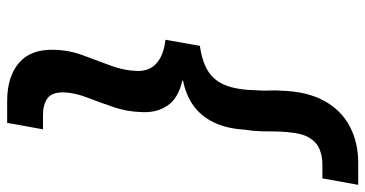

<svg xmlns="http://www.w3.org/2000/svg" viewBox="-262 -589 1020 536"><g transform="rotate(90 248.0 -321.0)"><path d="M262 169Q194 169 155.5 136Q117 103 119 38Q120 -4 134.5 -43Q149 -82 163 -119.5Q177 -157 178 -193Q179 -213 171 -229.5Q163 -246 143.5 -257.5Q124 -269 91 -273L108 -369Q151 -375 178 -391.5Q205 -408 218 -440.5Q231 -473 232 -527Q233 -540 233 -550.5Q233 -561 232.5 -571Q232 -581 233 -593Q235 -668 261.5 -716Q288 -764 333 -787.5Q378 -811 434 -811H496L478 -711H439Q416 -711 396.5 -703Q377 -695 364.5 -674.5Q352 -654 349 -615Q347 -597 347 -578.5Q347 -560 346.5 -539.5Q346 -519 342 -494Q339 -444 322 -408.5Q305 -373 275.5 -351.5Q246 -330 205 -322V-320Q254 -309 274.5 -279Q295 -249 293 -208Q292 -166 279 -128Q266 -90 252.5 -55Q239 -20 238 10Q237 44 254.5 56.5Q272 69 301 69H341L323 169Z"/></g></svg>

Font: DM Sans 17pt SemiBold
Style: Italic
Weight: 600
Italic angle: -10°
Version: Version 4.004;gftools[0.9.30]